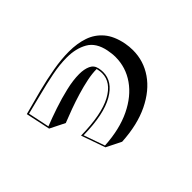

<svg xmlns="http://www.w3.org/2000/svg" viewBox="-110 -881 1219 1219"><g transform="rotate(-45 500.0 -271.0)"><path d="M255 -161Q443 -164 536.5 -214.5Q630 -265 630 -347Q630 -355 629 -363.5Q628 -372 626 -381L624 -390Q584 -390 535.5 -380Q487 -370 435.5 -354.5Q384 -339 334.5 -321Q285 -303 243 -286L143 -336L108 -501Q191 -524 273 -545Q355 -566 432.5 -579.5Q510 -593 578 -593Q651 -593 710 -573Q769 -553 809.5 -505.5Q850 -458 866 -376Q872 -343 872 -311Q872 -215 817.5 -136Q763 -57 660 -7Q557 43 412 51L312 1ZM318 -9Q457 -17 556.5 -65Q656 -113 709.5 -189.5Q763 -266 763 -359Q763 -376 761 -392Q759 -408 756 -424Q739 -510 681 -543Q623 -576 542 -576Q478 -576 405 -561.5Q332 -547 259 -528Q186 -509 120 -493L150 -349Q203 -370 269.5 -392.5Q336 -415 402.5 -430.5Q469 -446 523 -446Q567 -446 598 -432Q629 -418 636 -383Q638 -374 639 -365Q640 -356 640 -347Q640 -262 546.5 -208Q453 -154 268 -151Z"/></g></svg>

Font: Rampart One
Style: Regular
Weight: 400
Designer: Fontworks Inc.
Foundry: Fontworks Inc.
Version: Version 1.100